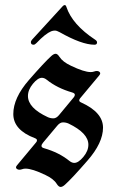

<svg xmlns="http://www.w3.org/2000/svg" viewBox="-20 -738 465 768"><path d="M33.2 0ZM185.5 -514.2Q195.3 -522.9 202.6 -522.9Q210 -522.9 217.8 -510.7Q230.5 -490.7 263.7 -475.1Q316.4 -449.7 342.8 -449.7Q350.6 -449.7 356.4 -451.9Q362.3 -454.1 367.7 -454.1Q373 -454.1 377 -451.2Q380.9 -448.2 380.9 -444.8Q380.9 -441.4 377 -436.5L300.8 -345.2Q296.9 -340.8 296.9 -336.2Q296.9 -331.5 304.7 -328.1Q392.1 -288.6 392.1 -227.5Q392.1 -166.5 329.6 -95.2Q267.1 -23.4 239.7 1Q230 9.8 222.4 9.8Q214.8 9.8 207 -2.4Q194.8 -22.5 161.6 -38.1Q108.9 -63.5 82 -63.5Q74.7 -63.5 68.8 -61.3Q63 -59.1 57.4 -59.1Q51.8 -59.1 47.9 -62Q43.9 -64.9 43.9 -68.4Q43.9 -71.8 47.9 -76.7L124 -168Q127.9 -171.9 127.9 -176.8Q127.9 -182.1 120.1 -185.1Q33.2 -217.8 33.2 -282Q33.2 -346.2 95.7 -418Q158.2 -489.7 185.5 -514.2ZM91.8 -354Q91.8 -306.2 170.9 -269.5Q181.6 -264.6 193.4 -264.6Q205.1 -264.6 215.8 -277.3L272.5 -345.7Q279.3 -353 279.3 -359.1Q279.3 -365.2 268.6 -368.2Q209 -385.3 167 -418.9Q157.2 -426.8 147.5 -426.8Q131.3 -426.8 111.6 -402.8Q91.8 -378.9 91.8 -354ZM156.7 -145Q216.3 -127.9 257.8 -94.2Q267.6 -86.4 277.3 -86.4Q293.5 -86.4 313.5 -110.4Q333.5 -134.3 333.5 -159.2Q333.5 -205.6 254.4 -243.7Q243.7 -248.5 231.9 -248.5Q220.2 -248.5 209.5 -235.8L152.3 -167.5Q146 -160.2 146 -154.1Q146 -147.9 156.7 -145ZM103.5 -569.3Q103.5 -574.2 108.9 -580.1L230.5 -712.9Q234.9 -717.8 239 -717.8Q243.2 -717.8 245.6 -710.4Q269 -639.6 360.8 -579.1Q368.2 -574.2 368.2 -568.4Q368.2 -559.1 357.9 -559.1Q307.1 -559.1 218.3 -609.4Q207 -615.7 199.5 -615.7Q191.9 -615.7 184.6 -612.8Q161.1 -603 126 -565.9Q119.6 -559.1 114.3 -559.1Q103.5 -559.1 103.5 -569.3Z"/></svg>

Font: UnifrakturMaguntia21
Style: Book
Weight: 400
Designer: j. 'mach' wust, Gerrit Ansmann, Georg Duffner, based on a font by Peter Wiegel, original typeface by Carl Albert Fahrenw
Version: Version 2017-03-19